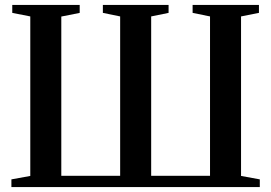

<svg xmlns="http://www.w3.org/2000/svg" viewBox="-20 -763 1106 783"><path d="M26.5 0V-31.5L103.5 -45.5V-696L30 -710.5V-743H305V-710.5L230 -695.5V-46H470V-696L399.5 -710.5V-743H667.5V-710.5L596.5 -696V-46H836.5V-696L765.5 -710.5V-743H1036V-710.5L963 -696V-45.5L1039.5 -31.5V0Z"/></svg>

Font: Merriweather 96pt SemiBold
Style: Regular
Weight: 600
Version: Version 2.100